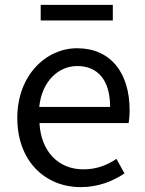

<svg xmlns="http://www.w3.org/2000/svg" viewBox="-20 -755 594 788"><path d="M311 13C385 13 443 -12 491 -43L458 -103C418 -76 375 -60 322 -60C219 -60 148 -134 142 -250H508C510 -263 512 -282 512 -302C512 -457 434 -557 296 -557C170 -557 51 -447 51 -271C51 -92 167 13 311 13ZM141 -316C152 -422 220 -484 297 -484C382 -484 432 -425 432 -316ZM147 -671H443V-735H147Z"/></svg>

Font: Microsoft YaHei
Style: Regular
Weight: 400
Designer: Ryoko NISHIZUKA 西塚涼子 (kana, bopomofo & ideographs); Paul D. Hunt (Latin, Greek & Cyrillic); Sandoll Communications 산돌커뮤니
Foundry: Adobe
Version: Version 2.001;hotconv 1.0.111;makeotfexe 2.5.65597